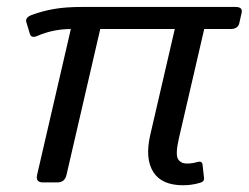

<svg xmlns="http://www.w3.org/2000/svg" viewBox="-20 -533 727 561"><path d="M57.1 -467.8Q52.7 -481.9 72.8 -489.3Q104.5 -501 138.2 -506.8Q171.9 -512.7 219.7 -512.7H668Q689.9 -512.7 686 -495.6L679.2 -465.3Q675.3 -448.2 653.3 -448.2H576.7L502.4 -127.4Q492.2 -82 500 -68.6Q507.8 -55.2 526.4 -55.2Q542.5 -55.2 556.6 -59.6Q570.3 -63.5 571.8 -52.2L576.2 -12.2Q577.1 -2.4 564.9 1Q540.5 8.3 515.1 8.3Q452.1 8.3 427.7 -30.8Q403.3 -69.8 418.9 -138.2L490.7 -448.2H272.9L174.3 -22Q169.4 0 147.5 0H105.5Q83.5 0 88.4 -22L187 -448.2Q161.6 -448.2 136.7 -443.1Q111.8 -438 89.4 -428.2Q71.8 -420.4 67.4 -433.6Z"/></svg>

Font: Istok
Style: Italic
Weight: 500
Italic angle: -13°
Designer: Andrey V. Panov
Foundry: Andrey V. Panov
Version: Version 1.0.3